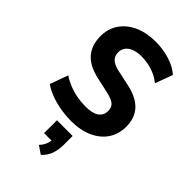

<svg xmlns="http://www.w3.org/2000/svg" viewBox="-296 -812 1203 1203"><g transform="rotate(45 305.5 -210.5)"><path d="M307 11Q257 11 209 2.5Q161 -6 119.5 -21.5Q78 -37 48 -59L91 -179Q121 -159 156 -145Q191 -131 229.5 -124Q268 -117 306 -117Q366 -117 396 -138Q426 -159 426 -198Q426 -220 417 -234.5Q408 -249 388.5 -258.5Q369 -268 338 -275L234 -298Q145 -318 102.5 -367.5Q60 -417 60 -495Q60 -562 94 -611.5Q128 -661 188.5 -688.5Q249 -716 328 -716Q373 -716 415 -707.5Q457 -699 492.5 -683Q528 -667 553 -644L510 -528Q474 -558 427.5 -573Q381 -588 332 -588Q294 -588 266.5 -577.5Q239 -567 224.5 -548Q210 -529 210 -502Q210 -471 229.5 -451.5Q249 -432 294 -422L397 -400Q487 -381 531.5 -333.5Q576 -286 576 -209Q576 -143 543 -93.5Q510 -44 449 -16.5Q388 11 307 11ZM322 295 269 259Q289 238 298 215Q307 192 307 168L335 184H240V70H379V148Q379 192 366.5 228.5Q354 265 322 295Z"/></g></svg>

Font: Nunito Sans 10pt SemiCondensed ExtraBold
Style: Regular
Weight: 800
Width: 4
Designer: Vernon Adams
Foundry: Vernon Adams
Version: Version 3.101;gftools[0.9.27]